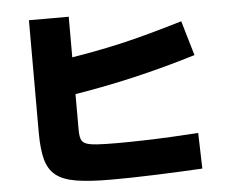

<svg xmlns="http://www.w3.org/2000/svg" viewBox="-55 -829 1110 937"><g transform="rotate(-5 500.0 -360.0)"><path d="M450 45Q348 45 283 34.5Q218 24 182.5 -4Q147 -32 133.5 -83Q120 -134 120 -215V-765H315V-210Q315 -183 320.5 -166.5Q326 -150 343.5 -142.5Q361 -135 397.5 -132.5Q434 -130 495 -130Q559 -130 630 -132Q701 -134 769.5 -137.5Q838 -141 895 -145L900 30Q852 33 793 35.5Q734 38 672 40.5Q610 43 552.5 44Q495 45 450 45ZM249 -555Q341 -570 414.5 -583.5Q488 -597 555.5 -612.5Q623 -628 696 -648Q769 -668 860 -695L910 -525Q756 -478 603.5 -442.5Q451 -407 279 -380Z"/></g></svg>

Font: M PLUS 1 Thin Black
Style: Regular
Weight: 900
Version: Version 1.001